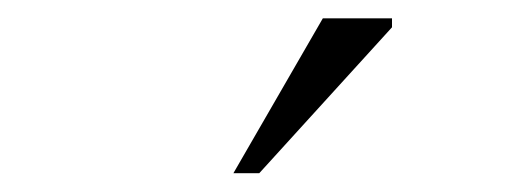

<svg xmlns="http://www.w3.org/2000/svg" viewBox="-20 -710 540 204"><path d="M228 -526 323 -690.5H396.5V-681L255.5 -526Z"/></svg>

Font: Newsreader Light
Style: Regular
Weight: 300
Designer: Hugues Gentile
Foundry: Production Type
Version: Version 1.003